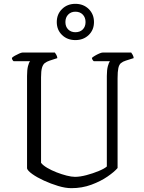

<svg xmlns="http://www.w3.org/2000/svg" viewBox="-20 -981 751 1001"><path d="M352 0Q321 0 283 -11.5Q245 -23 209 -39.5Q173 -56 148.5 -73.5Q124 -91 121 -103V-585Q121 -617 126 -636.5Q131 -656 137 -662H51Q49 -663 45.5 -668Q42 -673 42 -679Q46 -684 57.5 -690.5Q69 -697 80.5 -702Q92 -707 97 -707H266Q269 -703 273.5 -695.5Q278 -688 279 -678L239 -665Q224 -660 214 -652.5Q204 -645 199 -628Q194 -611 194 -578V-132Q204 -119 226 -106Q248 -93 275 -82.5Q302 -72 327.5 -65.5Q353 -59 371 -59Q397 -59 431 -68Q465 -77 495 -89.5Q525 -102 537 -113V-585Q537 -617 542.5 -636.5Q548 -656 553 -662H469Q466 -664 463 -668.5Q460 -673 459 -679Q464 -684 475 -690.5Q486 -697 497.5 -702Q509 -707 515 -707H664Q667 -703 671.5 -695.5Q676 -688 677 -678L636 -665Q620 -660 610.5 -652Q601 -644 597 -626Q593 -608 593 -573V-105Q576 -85 540.5 -60.5Q505 -36 456.5 -18Q408 0 352 0ZM373 -772Q331 -772 303.5 -798.5Q276 -825 276 -866Q276 -907 303.5 -934Q331 -961 373 -961Q415 -961 442.5 -934Q470 -907 470 -866Q470 -825 442.5 -798.5Q415 -772 373 -772ZM373 -813Q397 -813 411.5 -827.5Q426 -842 426 -866Q426 -890 411.5 -905Q397 -920 373 -920Q350 -920 335.5 -905Q321 -890 321 -866Q321 -842 335.5 -827.5Q350 -813 373 -813Z"/></svg>

Font: Texturina 72pt Light
Style: Regular
Weight: 300
Designer: Guillermo Torres Carreño
Foundry: Omnibus-Type
Version: Version 1.002; ttfautohint (v1.8.3)